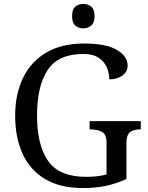

<svg xmlns="http://www.w3.org/2000/svg" viewBox="-20 -945 754 975"><path d="M401 10Q285 10 208.5 -36Q132 -82 94.5 -164.5Q57 -247 57 -358Q57 -466 96.5 -548.5Q136 -631 214 -677.5Q292 -724 407 -724Q518 -724 573 -692Q628 -660 628 -612Q628 -580 601 -561Q574 -542 535 -542Q535 -573 522.5 -602.5Q510 -632 481 -651.5Q452 -671 403 -671Q276 -671 222 -589.5Q168 -508 168 -358Q168 -208 224.5 -127.5Q281 -47 417 -47Q446 -47 473 -50Q500 -53 521 -59V-220Q521 -264 496.5 -276Q472 -288 439 -288H435V-330H695V-288H691Q663 -288 642.5 -275.5Q622 -263 622 -216V-36Q572 -13 519 -1.5Q466 10 401 10ZM403 -801Q379 -801 362.5 -815Q346 -829 346 -863Q346 -898 362.5 -911.5Q379 -925 403 -925Q426 -925 443 -911.5Q460 -898 460 -863Q460 -829 443 -815Q426 -801 403 -801Z"/></svg>

Font: Noto Serif Dives Akuru
Style: Regular
Weight: 400
Designer: Fernando Caro
Foundry: Fernando Caro
Version: Version 2.000; ttfautohint (v1.8.4.7-5d5b)